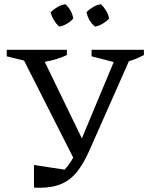

<svg xmlns="http://www.w3.org/2000/svg" viewBox="-20 -884 710 910"><path d="M141 5V-102L286 -80Q297 -92 307 -105.5Q317 -119 327 -137L94 -597L12 -617V-648H297V-623Q250 -601 192 -591L368 -228L519 -590L414 -617V-648H662V-623Q643 -613 625.5 -606Q608 -599 591 -594L402 -167Q375 -107 344.5 -69Q314 -31 271.5 -12.5Q229 6 166 6Q160 6 153.5 5.5Q147 5 141 5ZM290 -864Q322 -834 327 -796Q315 -782 297 -771.5Q279 -761 260 -758Q246 -771 235.5 -788.5Q225 -806 220 -826Q234 -840 252 -850.5Q270 -861 290 -864ZM459 -864Q473 -850 483.5 -832.5Q494 -815 497 -796Q484 -782 466.5 -771.5Q449 -761 430 -758Q399 -784 390 -826Q403 -840 421 -850.5Q439 -861 459 -864Z"/></svg>

Font: Piazzolla SC
Style: Regular
Weight: 400
Designer: Juan Pablo del Peral
Foundry: Huerta Tipografica
Version: Version 1.330